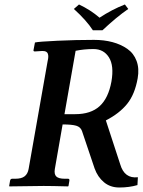

<svg xmlns="http://www.w3.org/2000/svg" viewBox="-20 -832 638 858"><path d="M478 -467.8Q490.2 -538.6 466.8 -575.7Q443.4 -612.8 397.9 -612.8Q356 -612.8 317.9 -605L268.1 -321.8H315.9Q385.7 -321.8 425 -357.4Q464.4 -393.1 478 -467.8ZM595.2 -481.9Q582.5 -410.2 547.9 -367.4Q513.2 -324.7 453.1 -293.9L517.1 -98.1Q536.1 -32.7 596.2 -40L594.2 -4.9Q557.1 5.9 513.2 5.9Q472.7 5.9 444.6 -17.6Q416.5 -41 402.8 -79.1L346.2 -247.1Q339.8 -264.6 320.3 -270.3Q300.8 -275.9 259.8 -275.9L225.1 -77.1Q221.2 -53.7 231.4 -43.5Q241.7 -33.2 270 -33.2H284.2Q291.5 -33.2 290 -23.9L286.1 -1L284.2 1Q212.9 -1 174.8 -1L22 1L21 -1L24.9 -23.9Q26.4 -33.2 34.2 -33.2H47.9Q76.2 -33.2 90.1 -44.2Q104 -55.2 107.9 -77.1L192.9 -559.1Q198.2 -580.1 193.8 -592Q189.5 -604 171.9 -604H166L136.2 -602.1Q127.9 -602.1 129.9 -608.9L136.2 -642.1Q152.8 -646 236.3 -649.9Q319.8 -653.8 399.9 -653.8Q444.8 -653.8 482.4 -643.8Q520 -633.8 548.8 -613.8Q577.6 -593.8 590.3 -559.8Q603 -525.9 595.2 -481.9ZM395 -696.8Q366.7 -740.7 310.1 -792L333 -812Q384.8 -787.6 424.8 -752.9Q480.5 -789.6 538.1 -812L553.2 -792Q500 -755.4 438 -696.8Z"/></svg>

Font: Linux Libertine
Style: Bold Italic
Weight: 700
Italic angle: -11.5°
Designer: Philipp H. Poll
Foundry: Philipp H. Poll
Version: Version 4.0.5